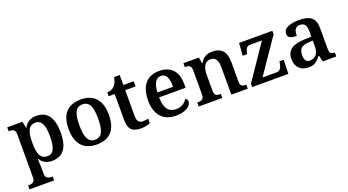

<svg xmlns="http://www.w3.org/2000/svg" viewBox="-59 -1333 4062 2239"><g transform="rotate(-20 1971.5 -213.5)"><path d="M15 233H320V184H306C271 184 231 176 231 118V46C231 16 229 -29 227 -66H232C261 -19 305 11 378 11C512 11 583 -74 583 -267C583 -460 511 -546 379 -546C301 -546 255 -509 226 -454H222L207 -536H18V-487H29C69 -487 100 -478 100 -418V117C100 176 60 184 25 184H15ZM346 -59C257 -59 231 -129 231 -267C231 -404 257 -475 346 -475C421 -475 451 -403 451 -267C451 -129 421 -59 346 -59Z M931 10C1096 10 1182 -82 1182 -270C1182 -457 1088 -548 934 -548C769 -548 683 -457 683 -270C683 -82 777 10 931 10ZM933 -49C848 -49 816 -125 816 -270C816 -415 847 -488 932 -488C1018 -488 1049 -415 1049 -270C1049 -125 1019 -49 933 -49Z M1482 10C1532 10 1577 -2 1597 -12V-69C1576 -64 1554 -61 1529 -61C1482 -61 1459 -89 1459 -152V-472H1588V-536H1459V-660H1390C1380 -612 1365 -579 1344 -557C1323 -535 1289 -519 1253 -519V-472H1328V-147C1328 -31 1380 10 1482 10Z M1917 10C2051 10 2109 -51 2109 -98C2109 -119 2096 -133 2081 -138C2058 -96 2012 -61 1944 -61C1851 -61 1804 -120 1801 -258H2130V-308C2130 -466 2045 -548 1906 -548C1754 -548 1668 -452 1668 -265C1668 -91 1756 10 1917 10ZM1997 -319H1803C1807 -428 1844 -487 1907 -487C1972 -487 1997 -422 1997 -319Z M2199 0H2492V-49H2487C2443 -49 2413 -58 2413 -115V-313C2413 -397 2438 -471 2514 -471C2582 -471 2604 -421 2604 -335V0H2808V-49H2803C2758 -49 2734 -58 2734 -120V-354C2734 -490 2674 -548 2568 -548C2496 -548 2449 -524 2414 -461H2409L2396 -536H2204V-487H2209C2253 -487 2283 -478 2283 -421V-119C2283 -58 2251 -49 2206 -49H2199Z M2862 0H3312L3317 -174H3265L3259 -145C3249 -93 3233 -64 3183 -64H3014L3308 -494V-536H2895L2883 -381H2937L2941 -398C2955 -452 2968 -472 3018 -472H3155L2862 -41Z M3560 10C3639 10 3668 -21 3712 -75H3720L3739 0H3906V-49H3903C3858 -49 3842 -65 3842 -120V-377C3842 -503 3775 -548 3642 -548C3534 -548 3446 -520 3446 -448C3446 -400 3482 -383 3556 -383C3556 -449 3572 -491 3633 -491C3698 -491 3712 -446 3712 -374V-317L3629 -314C3478 -309 3404 -259 3404 -152C3404 -42 3472 10 3560 10ZM3603 -59C3558 -59 3537 -89 3537 -148C3537 -222 3567 -261 3660 -265L3712 -268V-191C3712 -110 3669 -59 3603 -59Z"/></g></svg>

Font: Noto Serif Sinhala SemiBold
Style: Regular
Weight: 600
Designer: Jelle Bosma - Monotype Design Team
Foundry: Monotype Imaging Inc.
Version: Version 2.007